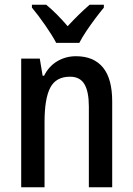

<svg xmlns="http://www.w3.org/2000/svg" viewBox="-20 -786 557 806"><path d="M299 -550Q373 -550 412 -503Q451 -456 451 -360V0H353V-339Q353 -401 334.5 -432.5Q316 -464 274 -464Q215 -464 191 -418Q167 -372 167 -274V0H69V-540H147L159 -468H165Q185 -508 220.5 -529Q256 -550 299 -550ZM216 -606Q199 -638 169.5 -680.5Q140 -723 114 -754V-766H174Q195 -749 218.5 -725.5Q242 -702 264 -676Q290 -704 310.5 -724Q331 -744 356 -766H416V-754Q400 -735 380.5 -709Q361 -683 342.5 -655.5Q324 -628 313 -606Z"/></svg>

Font: Noto Sans Condensed Medium
Style: Regular
Weight: 500
Width: 3
Designer: Monotype Design Team
Foundry: Monotype Imaging Inc.
Version: Version 2.013; ttfautohint (v1.8.4.7-5d5b)